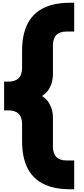

<svg xmlns="http://www.w3.org/2000/svg" viewBox="-20 -1230 611 1400"><path d="M141 -200V-325Q141 -425 41 -425H10V-635H41Q141 -635 141 -735V-860Q141 -1000 197 -1084Q253 -1168 365 -1196Q421 -1210 491 -1210H521V-1000H466Q366 -1000 366 -900V-685Q366 -672 362.5 -650.5Q359 -629 354 -615Q344 -592 337 -580Q330 -568 315 -553Q301 -538 286 -530Q307 -517 319.5 -503Q332 -489 338 -478Q346 -463 352.5 -448Q359 -433 363 -410Q364 -401 365 -392.5Q366 -384 366 -375V-160Q366 -60 466 -60H521V150H491Q351 150 267 94Q183 38 155 -74Q141 -130 141 -200Z"/></svg>

Font: Boldonse
Style: Regular
Weight: 400
Designer: Universitype Foundry
Foundry: Universitype Foundry
Version: Version 1.000; ttfautohint (v1.8.4.7-5d5b)